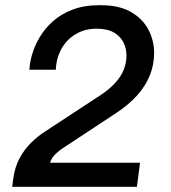

<svg xmlns="http://www.w3.org/2000/svg" viewBox="-20 -716 654 736"><path d="M26.8 0 30.5 -29Q36.5 -75.2 55.4 -110Q74.2 -144.8 100.8 -170.4Q127.2 -196 155.2 -213.5L366.5 -352Q399.8 -374.2 421.2 -397.8Q442.8 -421.2 453.8 -447.6Q464.8 -474 464.8 -503Q464.8 -529.5 453.5 -552.9Q442.2 -576.2 417.1 -591.1Q392 -606 349.8 -606Q305.8 -606 270.9 -585.6Q236 -565.2 215.9 -529.5Q195.8 -493.8 194 -448.8H92.8Q93.8 -476 103.5 -508.9Q113.2 -541.8 133 -574.8Q152.8 -607.8 183.6 -635.1Q214.5 -662.5 258.5 -679.2Q302.5 -696 360.5 -696H367.5Q438 -696 483.1 -669.5Q528.2 -643 549.5 -601.2Q570.8 -559.5 570.8 -513.8Q570.8 -468 554.5 -427.4Q538.2 -386.8 506.2 -350.9Q474.2 -315 426.5 -283.5L225.5 -151Q207 -139.5 191.6 -124.1Q176.2 -108.8 172 -92.2H516.8L504.8 0Z"/></svg>

Font: Chivo Medium
Style: Italic
Weight: 500
Italic angle: -8.05°
Designer: Hector Gatti
Foundry: Omnibus-Type
Version: Version 2.002